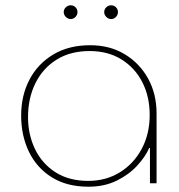

<svg xmlns="http://www.w3.org/2000/svg" viewBox="-20 -693 678 726"><path d="M314 13Q233 13 176 -22.5Q119 -58 89.5 -119Q60 -180 60 -256Q60 -332 91.5 -392Q123 -452 181.5 -487Q240 -522 321 -522Q395 -522 451.5 -488Q508 -454 540 -396Q572 -338 572 -264V0H547V-133H544Q530 -101 499 -67Q468 -33 421.5 -10Q375 13 314 13ZM314 -9Q380 -9 432.5 -41Q485 -73 515.5 -129.5Q546 -186 546 -258Q546 -328 518 -382.5Q490 -437 439 -468.5Q388 -500 319 -500Q246 -500 194 -467.5Q142 -435 114 -378.5Q86 -322 86 -250Q86 -184 112.5 -129Q139 -74 190 -41.5Q241 -9 314 -9ZM400 -621Q390 -621 382 -629Q374 -637 374 -647Q374 -658 382 -665.5Q390 -673 400 -673Q411 -673 418.5 -665.5Q426 -658 426 -647Q426 -637 418.5 -629Q411 -621 400 -621ZM247 -621Q237 -621 229 -629Q221 -637 221 -647Q221 -658 229 -665.5Q237 -673 247 -673Q258 -673 265.5 -665.5Q273 -658 273 -647Q273 -637 265.5 -629Q258 -621 247 -621Z"/></svg>

Font: MuseoModerno Thin
Style: Regular
Weight: 100
Designer: Pablo Cosgaya, Héctor Gatti, Marcela Romero, and the Authors of The MuseoModerno Project.
Foundry: Omnibus-Type Team
Version: Version 1.003